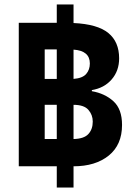

<svg xmlns="http://www.w3.org/2000/svg" viewBox="-20 -780 623 859"><path d="M526 -221Q526 -292 487.5 -327Q449 -362 391 -372V-377Q446 -386 479.5 -424.5Q513 -463 513 -519Q513 -593 464.5 -632.5Q416 -672 309 -677V-760H234V-678H64V-36H234V59H309V-36Q407 -36 466.5 -84Q526 -132 526 -221ZM180 -427V-559H234V-427ZM382 -496Q382 -468 365.5 -449Q349 -430 309 -427V-558Q382 -553 382 -496ZM180 -158V-311H234V-158ZM395 -236Q395 -202 375.5 -180.5Q356 -159 309 -158V-311Q356 -311 375.5 -288.5Q395 -266 395 -236Z"/></svg>

Font: Noto Sans Thai UI Extra
Style: Regular
Weight: 800
Designer: Monotype Design Team
Foundry: Monotype Imaging Inc.
Version: Version 1.901